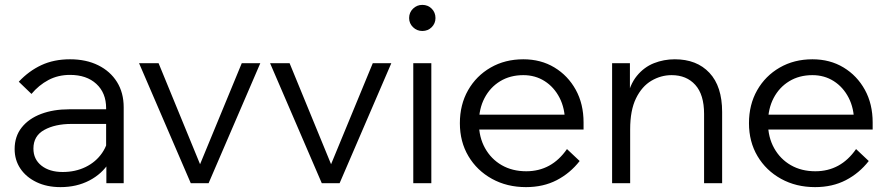

<svg xmlns="http://www.w3.org/2000/svg" viewBox="-20 -751 3644 787"><path d="M487 0H416V-96L415 -124V-308Q415 -370 375 -407Q335 -444 267 -444Q218 -444 178.5 -423Q139 -402 109 -366L57 -416Q98 -460 149.5 -484Q201 -508 267 -508Q333 -508 382.5 -483.5Q432 -459 459.5 -415Q487 -371 487 -311ZM228 16Q172 16 129.5 -4.5Q87 -25 63.5 -60Q40 -95 40 -140Q40 -192 69 -228.5Q98 -265 148.5 -284Q199 -303 263 -303H425V-243H273Q206 -243 161.5 -218.5Q117 -194 117 -142Q117 -98 150 -72Q183 -46 237 -46Q289 -46 331 -66.5Q373 -87 398.5 -124Q424 -161 427 -209L457 -192Q457 -132 427.5 -85Q398 -38 346 -11Q294 16 228 16Z M835 0H762L550 -492H630L816 -39H784L971 -492H1047Z M1372 0H1299L1087 -492H1167L1353 -39H1321L1508 -492H1584Z M1748 0H1674V-492H1748ZM1711 -624Q1689 -624 1673 -639.5Q1657 -655 1657 -677Q1657 -700 1673 -715.5Q1689 -731 1711 -731Q1734 -731 1749.5 -715.5Q1765 -700 1765 -677Q1765 -655 1749.5 -639.5Q1734 -624 1711 -624Z M2304 -140 2356 -91Q2317 -41 2262 -12.5Q2207 16 2136 16Q2058 16 1996.5 -18Q1935 -52 1900 -111Q1865 -170 1865 -246Q1865 -322 1898.5 -381Q1932 -440 1991 -474Q2050 -508 2125 -508Q2197 -508 2252.5 -474.5Q2308 -441 2340 -383Q2372 -325 2372 -249V-243H2296V-249Q2296 -307 2273.5 -350.5Q2251 -394 2212.5 -418.5Q2174 -443 2125 -443Q2071 -443 2030 -418Q1989 -393 1966 -349Q1943 -305 1943 -247Q1943 -189 1968 -144Q1993 -99 2036.5 -74Q2080 -49 2137 -49Q2241 -49 2304 -140ZM2372 -220H1927V-281H2356L2372 -249Z M2940 0H2866V-284Q2866 -363 2830 -403Q2794 -443 2733 -443Q2689 -443 2650 -420Q2611 -397 2587 -348Q2563 -299 2563 -221V0H2489V-492H2562V-343H2549Q2561 -404 2590.5 -440Q2620 -476 2660.5 -492Q2701 -508 2746 -508Q2836 -508 2888 -452.5Q2940 -397 2940 -292Z M3489 -140 3541 -91Q3502 -41 3447 -12.5Q3392 16 3321 16Q3243 16 3181.5 -18Q3120 -52 3085 -111Q3050 -170 3050 -246Q3050 -322 3083.5 -381Q3117 -440 3176 -474Q3235 -508 3310 -508Q3382 -508 3437.5 -474.5Q3493 -441 3525 -383Q3557 -325 3557 -249V-243H3481V-249Q3481 -307 3458.5 -350.5Q3436 -394 3397.5 -418.5Q3359 -443 3310 -443Q3256 -443 3215 -418Q3174 -393 3151 -349Q3128 -305 3128 -247Q3128 -189 3153 -144Q3178 -99 3221.5 -74Q3265 -49 3322 -49Q3426 -49 3489 -140ZM3557 -220H3112V-281H3541L3557 -249Z"/></svg>

Font: Wix Madefor Display
Style: Regular
Weight: 400
Designer: Dalton Maag Ltd
Foundry: Dalton Maag Ltd
Version: Version 3.100